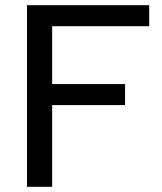

<svg xmlns="http://www.w3.org/2000/svg" viewBox="-20 -720 625 740"><path d="M84 -700H555V-619H181V-396H462V-315H181V0H84Z"/></svg>

Font: AF Albert Sans Medium
Style: Regular
Weight: 500
Designer: Andreas Rasmussen
Foundry: a.Foundry
Version: Version 1.300;Glyphs 3.2 (3231)